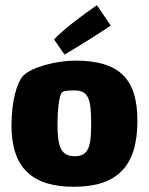

<svg xmlns="http://www.w3.org/2000/svg" viewBox="-20 -702 570 735"><path d="M187 -551 227 -493C282 -525 375 -584 404 -604L351 -682C295 -644 220 -587 187 -551ZM263 13C429 13 506 -66 506 -239C506 -397 441 -470 267 -470C200 -470 99 -446 67 -410C45 -385 24 -316 24 -222C24 -57 106 13 263 13ZM266 -104C213 -104 200 -140 200 -228C200 -276 206 -339 218 -349C223 -355 252 -356 264 -356C320 -356 329 -321 329 -229C329 -142 320 -104 266 -104Z"/></svg>

Font: FilmFarsi_V5 Display
Style: Regular
Weight: 400
Designer: Borna Izadpanah
Foundry: Borna Izadpanah
Version: Version 1.000;PS 001.000;hotconv 1.0.88;makeotf.lib2.5.64775